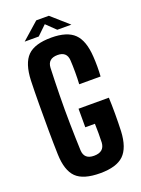

<svg xmlns="http://www.w3.org/2000/svg" viewBox="-173 -1005 798 1089"><g transform="rotate(-20 226.5 -460.5)"><path d="M237 9Q135 9 92 -33.5Q49 -76 46 -174Q44 -239 43.5 -318.5Q43 -398 43.5 -477Q44 -556 46 -619Q50 -722 93.5 -765.5Q137 -809 237 -809Q332 -809 375.5 -766.5Q419 -724 425 -626Q427 -599 427 -566Q427 -533 425 -506H296Q298 -537 298 -578Q298 -619 296 -650Q293 -704 237 -704Q178 -704 175 -650Q172 -573 170.5 -486.5Q169 -400 170.5 -314Q172 -228 175 -151Q178 -96 237 -96Q299 -96 303 -151Q304 -174 304 -208Q304 -242 303 -265H245V-377H428Q430 -334 430 -280Q430 -226 428 -174Q423 -76 379 -33.5Q335 9 237 9ZM88 -839 191 -930H267L370 -839H285L229 -893L173 -839Z"/></g></svg>

Font: Big Shoulders Display ExtraBold
Style: Regular
Weight: 800
Designer: Patric King
Foundry: XO Type Co
Version: Version 1.000; ttfautohint (v1.8.2)